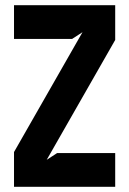

<svg xmlns="http://www.w3.org/2000/svg" viewBox="-20 -720 498 740"><path d="M34 0H424V-130H200L160 -104L424 -566V-700H34V-570H258L298 -596L34 -134Z"/></svg>

Font: Pescante Normal
Style: Regular
Weight: 400
Designer: Ariel Martín Pérez
Foundry: Tunera Type Foundry
Version: Version 1.000;FEAKit 1.0